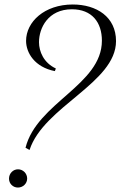

<svg xmlns="http://www.w3.org/2000/svg" viewBox="-20 -843 583 863"><path d="M231 -535.2C176.3 -560.5 155.3 -611.8 155.3 -653.3C155.3 -717.3 196.3 -801.3 303.2 -801.3C393.1 -801.3 438 -742.7 438 -660.2C438 -461.4 145 -380.9 94.7 -178.7L112.8 -168.9C175.8 -363.8 501.5 -470.7 501.5 -658.2C501.5 -767.1 414.1 -822.8 307.1 -822.8C179.7 -822.8 97.2 -744.6 97.2 -659.2C97.2 -606 135.7 -541 226.6 -523.4ZM20.5 -40C20.5 -17.6 38.1 0 60.5 0C83.5 0 102.1 -18.1 102.1 -40.5C102.1 -63.5 83.5 -82 61 -82C38.6 -82 20.5 -63.5 20.5 -40Z"/></svg>

Font: Petit Formal Script
Style: Regular
Weight: 400
Designer: Pablo Impallari, Brenda Gallo, Rodrigo Fuenzalida
Foundry: Pablo Impallari, Brenda Gallo, Rodrigo Fuenzalida
Version: Version 1.001